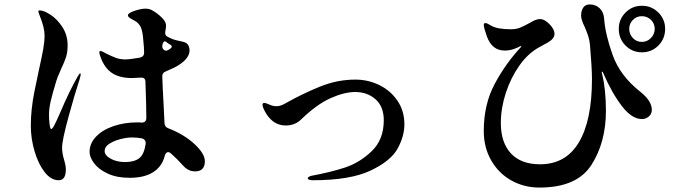

<svg xmlns="http://www.w3.org/2000/svg" viewBox="-20 -807 3040 866"><path d="M740 -228Q810 -201 857 -157.5Q904 -114 904 -80Q904 -34 860 -34Q829 -34 806 -60Q777 -92 751 -115Q744 -121 739 -121Q728 -121 723 -104Q711 -56 671 -30.5Q631 -5 565 -5Q507 -5 466 -24Q425 -43 404.5 -70.5Q384 -98 384 -122Q384 -160 413 -190.5Q442 -221 491.5 -238Q541 -255 599 -255Q612 -255 618 -254Q640 -254 640 -275Q640 -327 636 -439Q635 -457 618 -457L596 -456Q589 -455 575 -455Q521 -455 487 -476.5Q453 -498 435 -546Q428 -563 428 -571Q428 -577 433 -577Q438 -577 447 -572Q456 -567 458 -566Q482 -554 501.5 -546.5Q521 -539 545 -539Q565 -539 611 -547Q631 -552 630 -571Q629 -580 629 -595L625 -640Q621 -678 610.5 -692.5Q600 -707 588 -713Q576 -719 572 -722Q557 -730 557 -738Q557 -748 586.5 -758Q616 -768 636 -768Q655 -768 669 -759Q690 -747 709.5 -728Q729 -709 729 -691Q729 -682 726 -668Q725 -665 725 -659Q725 -648 733 -643L744 -637Q762 -628 777 -625Q792 -622 795 -621Q811 -618 819 -613.5Q827 -609 832 -597Q835 -588 835 -580Q835 -538 766 -502Q760 -499 728 -485Q711 -479 712 -461L714 -410Q716 -374 718 -333.5Q720 -293 722 -251Q723 -234 740 -228ZM344 -472Q344 -466 338 -446Q318 -386 289 -280Q260 -174 260 -141Q260 -115 270 -83Q271 -79 274 -67Q277 -55 277 -43Q277 6 245 6Q210 6 181.5 -30.5Q153 -67 136 -124.5Q119 -182 119 -240Q119 -312 135 -393L155 -489Q169 -552 175 -585.5Q181 -619 181 -648Q181 -682 160 -734Q153 -752 153 -755Q153 -760 159 -760Q178 -760 208.5 -740Q239 -720 262 -684Q285 -648 285 -602Q285 -572 278 -550Q271 -528 257 -499Q254 -491 246.5 -474.5Q239 -458 234 -442Q216 -383 208.5 -350Q201 -317 201 -289Q201 -271 203.5 -248Q206 -225 211 -225Q216 -225 225 -242Q234 -259 251 -298Q294 -399 331 -463Q338 -476 342 -476Q344 -476 344 -472ZM724 -621Q720 -621 716.5 -615.5Q713 -610 712 -600V-598V-597Q712 -589 719 -582.5Q726 -576 736 -580Q755 -590 755 -597Q755 -603 740 -610Q728 -619 728 -619ZM637 -158V-163Q637 -178 620 -183Q597 -187 575 -187Q552 -187 523 -179.5Q494 -172 473 -158.5Q452 -145 452 -126Q452 -106 479.5 -91Q507 -76 544 -76Q585 -76 607.5 -93Q630 -110 637 -158Z M1368 -3Q1368 -9 1384 -14Q1471 -30 1536.5 -51.5Q1602 -73 1656.5 -125Q1711 -177 1711 -265Q1711 -326 1674 -359Q1637 -392 1582 -392Q1533 -392 1470.5 -364Q1408 -336 1338 -268Q1310 -241 1269 -241Q1236 -241 1211 -260Q1190 -277 1177 -300.5Q1164 -324 1164 -334Q1164 -343 1173 -343Q1177 -343 1194.5 -335.5Q1212 -328 1226 -328Q1238 -328 1247.5 -331.5Q1257 -335 1264 -339Q1271 -343 1273 -344Q1344 -384 1422.5 -416Q1501 -448 1583 -448Q1640 -448 1690.5 -423.5Q1741 -399 1772.5 -353Q1804 -307 1804 -246Q1804 -193 1773.5 -137Q1743 -81 1651 -37.5Q1559 6 1390 6Q1380 6 1374 3.5Q1368 1 1368 -3Z M2696 -484Q2694 -484 2694 -480Q2694 -479 2698 -463Q2704 -440 2708.5 -397.5Q2713 -355 2713 -308Q2713 -165 2647.5 -63Q2582 39 2413 39Q2344 39 2286.5 7Q2229 -25 2195.5 -83.5Q2162 -142 2162 -216Q2162 -336 2211 -428Q2260 -520 2329 -594Q2331 -596 2331 -598Q2331 -599 2329 -599L2325 -598Q2318 -593 2298 -586Q2278 -579 2256 -579Q2199 -579 2176 -643Q2163 -679 2162 -694Q2162 -703 2169 -703Q2177 -703 2194 -692Q2222 -675 2284 -675Q2308 -675 2325.5 -682Q2343 -689 2368 -703Q2371 -704 2381 -710Q2391 -716 2400 -718.5Q2409 -721 2416 -721Q2436 -721 2458.5 -698Q2481 -675 2481 -654Q2481 -633 2452 -616Q2437 -607 2414 -595Q2363 -568 2323.5 -512.5Q2284 -457 2261.5 -388Q2239 -319 2239 -252Q2239 -164 2284.5 -115Q2330 -66 2416 -66Q2532 -66 2591 -165Q2650 -264 2650 -450Q2650 -501 2641 -605Q2639 -626 2633 -644.5Q2627 -663 2617 -686Q2601 -718 2601 -737Q2601 -758 2610.5 -772.5Q2620 -787 2640 -787Q2667 -787 2685 -769.5Q2703 -752 2705 -722Q2710 -652 2743.5 -558.5Q2777 -465 2867 -394Q2920 -352 2920 -312Q2920 -293 2906.5 -281.5Q2893 -270 2875 -270Q2830 -270 2785 -328.5Q2740 -387 2701 -477Q2698 -484 2696 -484ZM2771 -677Q2771 -720 2801.5 -750.5Q2832 -781 2875 -781Q2919 -781 2949.5 -750.5Q2980 -720 2980 -677Q2980 -632 2949.5 -601.5Q2919 -571 2875 -571Q2832 -571 2801.5 -601.5Q2771 -632 2771 -677ZM2933 -677Q2933 -701 2916 -717.5Q2899 -734 2875 -734Q2851 -734 2834.5 -717Q2818 -700 2818 -677Q2818 -653 2834.5 -635.5Q2851 -618 2875 -618Q2899 -618 2916 -635.5Q2933 -653 2933 -677Z"/></svg>

Font: Shippori Antique B1
Style: Regular
Weight: 400
Designer: FONTDASU
Foundry: FONTDASU / Google Inc. / but / Adobe
Version: Version 2.001